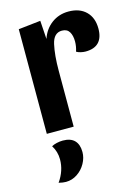

<svg xmlns="http://www.w3.org/2000/svg" viewBox="-117 -596 658 904"><g transform="rotate(-15 212.0 -144.0)"><path d="M192 -273V0H61V-510L169 -522L175 -432Q190 -477 225.5 -503.5Q261 -530 308 -530Q362 -530 393 -499.5Q424 -469 424 -416Q424 -372 402.5 -349.5Q381 -327 338 -327Q327 -327 314.5 -330Q302 -333 294 -338Q302 -362 302 -386Q302 -415 291 -433Q280 -451 255 -451Q215 -451 203.5 -399.5Q192 -348 192 -273ZM201 126Q201 154 186 181Q171 208 145.5 225Q120 242 90 242Q75 242 55 237Q90 187 90 132Q90 94 70 63Q80 57 95.5 53.5Q111 50 125 50Q163 50 182 69.5Q201 89 201 126Z"/></g></svg>

Font: Sansita Medium
Style: Regular
Weight: 500
Designer: Pablo Cosgaya
Foundry: Omnibus-Type
Version: Version 1.006